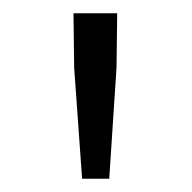

<svg xmlns="http://www.w3.org/2000/svg" viewBox="-20 -787 290 290"><path d="M104 -517H145L156 -685L157 -767H91L92 -685Z"/></svg>

Font: Noto Sans CJK JP Light
Style: Regular
Weight: 300
Designer: Ryoko NISHIZUKA (kana & ideographs); Paul D. Hunt (Latin, Greek & Cyrillic); Wenlong ZHANG (bopomofo); Sandoll Communica
Foundry: Adobe Systems Incorporated
Version: Version 1.004;PS 1.004;hotconv 1.0.82;makeotf.lib2.5.63406